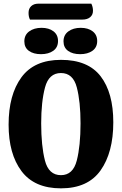

<svg xmlns="http://www.w3.org/2000/svg" viewBox="-20 -1007 666 1049"><path d="M599 -339Q599 -174 529.5 -76Q460 22 313 22Q168 22 97.5 -72Q27 -166 27 -326Q27 -489 97 -584.5Q167 -680 313 -680Q461 -680 530 -590Q599 -500 599 -339ZM420 -333Q420 -452 399.5 -530Q379 -608 313 -608Q247 -608 226 -529.5Q205 -451 205 -333Q205 -210 225.5 -130Q246 -50 313 -50Q379 -50 399.5 -130Q420 -210 420 -333ZM488 -948Q488 -926 472.5 -913Q457 -900 430 -900H144Q136 -914 136 -937Q136 -960 150.5 -973.5Q165 -987 190 -987H479Q488 -969 488 -948ZM297 -783Q297 -748 271 -729.5Q245 -711 204 -711Q163 -711 138 -729Q113 -747 113 -781Q113 -816 139.5 -835.5Q166 -855 207 -855Q247 -855 272 -836Q297 -817 297 -783ZM511 -783Q511 -748 485 -729.5Q459 -711 418 -711Q377 -711 352 -729Q327 -747 327 -781Q327 -816 353.5 -835.5Q380 -855 421 -855Q461 -855 486 -836Q511 -817 511 -783Z"/></svg>

Font: Sansita
Style: Bold
Weight: 700
Designer: Pablo Cosgaya
Foundry: Omnibus-Type
Version: Version 1.006